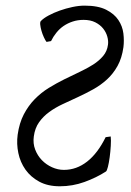

<svg xmlns="http://www.w3.org/2000/svg" viewBox="-20 -650 469 685"><path d="M43 -169.4Q48.8 -210.9 64.9 -241.9Q81.1 -272.9 103.8 -296.1Q126.5 -319.3 153.8 -336.2Q181.2 -353 209.2 -366.9Q237.3 -380.9 263.9 -393.3Q290.5 -405.8 312 -419.4Q333.5 -433.1 347.9 -450.2Q362.3 -467.3 365.2 -490.2Q367.2 -503.9 362.8 -519.5Q358.4 -535.2 347.9 -548.3Q337.4 -561.5 320.1 -570.3Q302.7 -579.1 278.3 -579.1Q257.3 -579.1 239.5 -573.2Q221.7 -567.4 207 -557.4Q192.4 -547.4 181.2 -533.4Q169.9 -519.5 162.1 -503.4L146 -500.5Q141.6 -505.9 136.5 -517.1Q131.3 -528.3 127.9 -540.3Q124.5 -552.2 123.5 -562.3Q122.6 -572.3 126 -575.2Q135.3 -585 153.3 -594.7Q171.4 -604.5 193.4 -612.3Q215.3 -620.1 238.5 -625Q261.7 -629.9 281.7 -629.9Q330.1 -629.9 358.9 -615.2Q387.7 -600.6 402.3 -578.6Q417 -556.6 420.2 -530.8Q423.3 -504.9 420.4 -481.9Q415 -442.9 399.4 -414.8Q383.8 -386.7 361.6 -366.5Q339.4 -346.2 312.5 -331.3Q285.6 -316.4 258.1 -303.7Q230.5 -291 203.9 -278.6Q177.2 -266.1 155.8 -250.5Q134.3 -234.9 119.4 -213.9Q104.5 -192.9 100.6 -163.1Q97.2 -138.2 105.5 -116.5Q113.8 -94.7 129.4 -78.6Q145 -62.5 165.8 -53.2Q186.5 -43.9 208 -43.9Q252.9 -43.9 290.8 -73.5Q328.6 -103 356.9 -160.6L375 -163.1Q376.5 -149.9 375.2 -129.4Q374 -108.9 371.3 -89.1Q368.7 -69.3 365 -54.7Q361.3 -40 357.9 -38.1Q323.7 -16.1 281.2 -0.7Q238.8 14.6 193.4 14.6Q150.4 14.6 119.9 -2Q89.4 -18.6 70.8 -44.9Q52.2 -71.3 45.4 -104Q38.6 -136.7 43 -169.4Z"/></svg>

Font: GentiumAlt
Style: Italic
Weight: 400
Italic angle: -7°
Designer: J. Victor Gaultney
Version: Version 1.02; 2005; OFL release